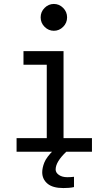

<svg xmlns="http://www.w3.org/2000/svg" viewBox="-20 -785 540 973"><path d="M302 -526V-85H446V-16H64V-85H217V-457H99V-526ZM186 -697Q186 -725 206 -745Q226 -765 253 -765Q280 -765 300 -745Q320 -725 320 -697Q320 -669 300 -649Q280 -629 253 -629Q226 -629 206 -649Q186 -669 186 -697ZM355 163Q343 166 328 167Q313 168 301 168Q247 168 220.5 145.5Q194 123 194 88Q194 66 204.5 39Q215 12 253 -26H316V-16Q262 35 262 74Q262 90 278.5 101.5Q295 113 321 113Q328 113 337.5 112.5Q347 112 355 111Z"/></svg>

Font: D2Coding
Style: Regular
Weight: 400
Monospace: yes
Designer: Yong-Rak Park; Jeong-Hwan Yoon; Sang-Min Lee;
Foundry: NHN Corporation
Version: Version 1.3.2; Build 20180524